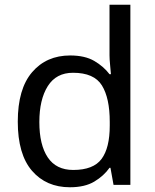

<svg xmlns="http://www.w3.org/2000/svg" viewBox="-20 -780 655 810"><path d="M275 10Q175 10 115 -59.5Q55 -129 55 -267Q55 -405 115.5 -475.5Q176 -546 276 -546Q338 -546 377.5 -523Q417 -500 442 -467H448Q447 -480 444.5 -505.5Q442 -531 442 -546V-760H530V0H459L446 -72H442Q418 -38 378 -14Q338 10 275 10ZM289 -63Q374 -63 408.5 -109.5Q443 -156 443 -250V-266Q443 -366 410 -419.5Q377 -473 288 -473Q217 -473 181.5 -416.5Q146 -360 146 -265Q146 -169 181.5 -116Q217 -63 289 -63Z"/></svg>

Font: Noto Sans Tirhuta
Style: Regular
Weight: 400
Designer: Monotype Design Team
Foundry: Monotype Imaging Inc.
Version: Version 2.003; ttfautohint (v1.8.4.7-5d5b)